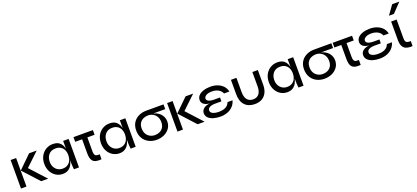

<svg xmlns="http://www.w3.org/2000/svg" viewBox="52 -1954 6856 3157"><g transform="rotate(-20 3480.0 -375.0)"><path d="M63 -499H159V0H63ZM519 -499 285 -277 538 0H416L161 -279L386 -499Z M793 10Q729 10 676 -23Q623 -56 592 -114.5Q561 -173 561 -249Q561 -325 592.5 -383.5Q624 -442 679 -475.5Q734 -509 802 -509Q877 -509 918.5 -474Q960 -439 977 -380Q980 -369 982 -358V-499H1078V0H990Q990 -3 987.5 -21.5Q985 -40 983.5 -64.5Q982 -89 982 -109V-160Q972 -117 951 -79Q929 -39 890 -14.5Q851 10 793 10ZM820 -73Q873 -73 909.5 -96.5Q946 -120 964 -160Q982 -200 982 -249Q982 -302 963.5 -342Q945 -382 908.5 -404Q872 -426 820 -426Q742 -426 699.5 -376Q657 -326 657 -249Q657 -197 678 -157.5Q699 -118 735.5 -95.5Q772 -73 820 -73Z M1502 -499V-417H1376V-176Q1376 -138 1385 -117Q1394 -96 1411.5 -91Q1429 -86 1450 -86Q1460 -86 1472 -87V0Q1449 2 1430 2Q1399 2 1369 -5.5Q1339 -13 1319 -36Q1299 -59 1291.5 -94Q1284 -129 1284 -174V-417H1163V-499Z M1785 10Q1721 10 1668 -23Q1615 -56 1584 -114.5Q1553 -173 1553 -249Q1553 -325 1584.5 -383.5Q1616 -442 1671 -475.5Q1726 -509 1794 -509Q1869 -509 1910.5 -474Q1952 -439 1969 -380Q1972 -369 1974 -358V-499H2070V0H1982Q1982 -3 1979.5 -21.5Q1977 -40 1975.5 -64.5Q1974 -89 1974 -109V-160Q1964 -117 1943 -79Q1921 -39 1882 -14.5Q1843 10 1785 10ZM1812 -73Q1865 -73 1901.5 -96.5Q1938 -120 1956 -160Q1974 -200 1974 -249Q1974 -302 1955.5 -342Q1937 -382 1900.5 -404Q1864 -426 1812 -426Q1734 -426 1691.5 -376Q1649 -326 1649 -249Q1649 -197 1670 -157.5Q1691 -118 1727.5 -95.5Q1764 -73 1812 -73Z M2436 11Q2363 11 2302 -19.5Q2241 -50 2205 -108.5Q2169 -167 2169 -248Q2169 -329 2205 -385Q2241 -441 2302 -470Q2363 -499 2436 -499H2738V-416H2528Q2552 -410 2574 -401Q2602 -388 2625.5 -369.5Q2649 -351 2665.5 -327.5Q2682 -304 2691.5 -276Q2701 -248 2701 -215Q2701 -147 2665 -96Q2629 -45 2569 -17Q2509 11 2436 11ZM2436 -72Q2481 -72 2519.5 -90Q2558 -108 2581.5 -145Q2605 -182 2605 -238Q2605 -295 2581.5 -334.5Q2558 -374 2519.5 -395Q2481 -416 2436 -416Q2391 -416 2352 -398Q2313 -380 2289 -343Q2265 -306 2265 -248Q2265 -192 2288.5 -152.5Q2312 -113 2351 -92.5Q2390 -72 2436 -72Z M2801 -499H2897V0H2801ZM3257 -499 3023 -277 3276 0H3154L2899 -279L3124 -499Z M3554 11Q3486 11 3430.5 -5.5Q3375 -22 3342.5 -54.5Q3310 -87 3310 -136Q3310 -162 3322 -183Q3334 -204 3354.5 -219Q3375 -234 3403 -243Q3431 -252 3462 -254Q3431 -255 3405 -263Q3379 -271 3359.5 -285Q3340 -299 3330 -318Q3320 -337 3320 -360Q3320 -408 3352 -441Q3384 -474 3438.5 -491.5Q3493 -509 3561 -509Q3627 -509 3683 -488Q3739 -467 3777.5 -426.5Q3816 -386 3828 -327H3735Q3724 -358 3698.5 -380.5Q3673 -403 3637 -415Q3601 -427 3559 -427Q3491 -427 3455 -404.5Q3419 -382 3419 -351Q3419 -328 3436.5 -314Q3454 -300 3483 -294Q3512 -288 3546 -288H3650V-220H3540Q3502 -220 3472.5 -212Q3443 -204 3426 -188.5Q3409 -173 3409 -150Q3409 -121 3429.5 -104Q3450 -87 3483 -79.5Q3516 -72 3554 -72Q3597 -72 3633 -81Q3669 -90 3697 -112.5Q3725 -135 3740 -174H3828Q3816 -129 3790.5 -94.5Q3765 -60 3729 -36.5Q3693 -13 3648.5 -1Q3604 11 3554 11Z M4389 -245Q4389 -164 4361 -106.5Q4333 -49 4280.5 -19Q4228 11 4155 11Q4044 11 3981 -55.5Q3918 -122 3918 -245V-499H4014V-248Q4014 -163 4050 -117.5Q4086 -72 4155 -72Q4222 -72 4257.5 -117.5Q4293 -163 4293 -248V-499H4389Z M4722 10Q4658 10 4605 -23Q4552 -56 4521 -114.5Q4490 -173 4490 -249Q4490 -325 4521.5 -383.5Q4553 -442 4608 -475.5Q4663 -509 4731 -509Q4806 -509 4847.5 -474Q4889 -439 4906 -380Q4909 -369 4911 -358V-499H5007V0H4919Q4919 -3 4916.5 -21.5Q4914 -40 4912.5 -64.5Q4911 -89 4911 -109V-160Q4901 -117 4880 -79Q4858 -39 4819 -14.5Q4780 10 4722 10ZM4749 -73Q4802 -73 4838.5 -96.5Q4875 -120 4893 -160Q4911 -200 4911 -249Q4911 -302 4892.5 -342Q4874 -382 4837.5 -404Q4801 -426 4749 -426Q4671 -426 4628.5 -376Q4586 -326 4586 -249Q4586 -197 4607 -157.5Q4628 -118 4664.5 -95.5Q4701 -73 4749 -73Z M5373 11Q5300 11 5239 -19.5Q5178 -50 5142 -108.5Q5106 -167 5106 -248Q5106 -329 5142 -385Q5178 -441 5239 -470Q5300 -499 5373 -499H5675V-416H5465Q5489 -410 5511 -401Q5539 -388 5562.5 -369.5Q5586 -351 5602.5 -327.5Q5619 -304 5628.5 -276Q5638 -248 5638 -215Q5638 -147 5602 -96Q5566 -45 5506 -17Q5446 11 5373 11ZM5373 -72Q5418 -72 5456.5 -90Q5495 -108 5518.5 -145Q5542 -182 5542 -238Q5542 -295 5518.5 -334.5Q5495 -374 5456.5 -395Q5418 -416 5373 -416Q5328 -416 5289 -398Q5250 -380 5226 -343Q5202 -306 5202 -248Q5202 -192 5225.5 -152.5Q5249 -113 5288 -92.5Q5327 -72 5373 -72Z M6037 -499V-417H5911V-176Q5911 -138 5920 -117Q5929 -96 5946.5 -91Q5964 -86 5985 -86Q5995 -86 6007 -87V0Q5984 2 5965 2Q5934 2 5904 -5.5Q5874 -13 5854 -36Q5834 -59 5826.5 -94Q5819 -129 5819 -174V-417H5698V-499Z M6343 11Q6275 11 6219.5 -5.5Q6164 -22 6131.5 -54.5Q6099 -87 6099 -136Q6099 -162 6111 -183Q6123 -204 6143.5 -219Q6164 -234 6192 -243Q6220 -252 6251 -254Q6220 -255 6194 -263Q6168 -271 6148.5 -285Q6129 -299 6119 -318Q6109 -337 6109 -360Q6109 -408 6141 -441Q6173 -474 6227.5 -491.5Q6282 -509 6350 -509Q6416 -509 6472 -488Q6528 -467 6566.5 -426.5Q6605 -386 6617 -327H6524Q6513 -358 6487.5 -380.5Q6462 -403 6426 -415Q6390 -427 6348 -427Q6280 -427 6244 -404.5Q6208 -382 6208 -351Q6208 -328 6225.5 -314Q6243 -300 6272 -294Q6301 -288 6335 -288H6439V-220H6329Q6291 -220 6261.5 -212Q6232 -204 6215 -188.5Q6198 -173 6198 -150Q6198 -121 6218.5 -104Q6239 -87 6272 -79.5Q6305 -72 6343 -72Q6386 -72 6422 -81Q6458 -90 6486 -112.5Q6514 -135 6529 -174H6617Q6605 -129 6579.5 -94.5Q6554 -60 6518 -36.5Q6482 -13 6437.5 -1Q6393 11 6343 11Z M6915 0Q6896 2 6879 2Q6835 2 6798 -13.5Q6761 -29 6741 -68.5Q6721 -108 6721 -169V-499H6817V-173Q6817 -117 6838 -101.5Q6859 -86 6894 -86Q6904 -86 6915 -87ZM6720 -601 6835 -761H6960L6807 -601Z"/></g></svg>

Font: Syne Med Modified
Style: Regular
Weight: 500
Designer: Lucas Descroix
Foundry: Bonjour Monde
Version: Version 2.200